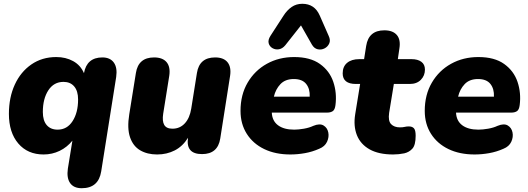

<svg xmlns="http://www.w3.org/2000/svg" viewBox="-20 -804 2788 1013"><path d="M411 189Q369 189 350 162Q331 135 338 86L362 -62Q334 -27 294.5 -8Q255 11 210 11Q126 11 76.5 -47Q27 -105 27 -203Q27 -290 58 -357.5Q89 -425 145.5 -464Q202 -503 277 -503Q327 -503 366 -481.5Q405 -460 423 -418Q438 -501 520 -501Q561 -501 580.5 -474Q600 -447 593 -398L514 100Q500 189 411 189ZM284 -120Q334 -120 363 -165Q392 -210 392 -279Q392 -324 371.5 -348Q351 -372 315 -372Q264 -372 235 -327.5Q206 -283 206 -213Q206 -168 226.5 -144Q247 -120 284 -120Z M809 11Q757 11 719.5 -11Q682 -33 666 -80Q650 -127 662 -201L697 -419Q710 -501 793 -501Q838 -501 859 -476Q880 -451 873 -404L841 -204Q835 -165 846.5 -145Q858 -125 890 -125Q929 -125 955 -153Q981 -181 989 -231L1019 -419Q1032 -501 1115 -501Q1160 -501 1180.5 -475.5Q1201 -450 1194 -404L1142 -73Q1129 9 1046 9Q959 9 972 -77Q944 -32 902 -10.5Q860 11 809 11Z M1512 11Q1433 11 1374 -17.5Q1315 -46 1282 -98Q1249 -150 1249 -219Q1249 -304 1286.5 -368Q1324 -432 1388 -467.5Q1452 -503 1532 -503Q1617 -503 1668 -466.5Q1719 -430 1738.5 -372Q1758 -314 1750 -250Q1747 -225 1735.5 -217.5Q1724 -210 1707 -210H1414Q1416 -166 1447 -143Q1478 -120 1532 -120Q1555 -120 1583.5 -125Q1612 -130 1633 -140Q1667 -154 1687 -142Q1707 -130 1712 -105.5Q1717 -81 1705.5 -56Q1694 -31 1664 -19Q1628 -3 1589 4Q1550 11 1512 11ZM1530 -387Q1485 -387 1459.5 -360Q1434 -333 1425 -294H1614Q1616 -335 1595.5 -361Q1575 -387 1530 -387ZM1714 -615Q1725 -592 1717 -574.5Q1709 -557 1692 -548.5Q1675 -540 1656.5 -544Q1638 -548 1626 -568L1568 -670L1485 -565Q1470 -547 1451.5 -544Q1433 -541 1417.5 -550Q1402 -559 1397.5 -576Q1393 -593 1407 -615L1475 -720Q1494 -750 1518.5 -767Q1543 -784 1575 -784Q1640 -784 1667 -722Z M2054 11Q1978 11 1930 -16Q1882 -43 1863 -91Q1844 -139 1854 -201L1880 -361H1858Q1788 -361 1788 -417Q1788 -453 1811.5 -472.5Q1835 -492 1876 -492H1901L1912 -562Q1925 -644 2008 -644Q2053 -644 2074 -619Q2095 -594 2087 -547L2079 -492H2151Q2184 -492 2203 -478Q2222 -464 2222 -437Q2222 -405 2200.5 -383Q2179 -361 2142 -361H2058L2033 -208Q2027 -166 2043.5 -149Q2060 -132 2090 -132Q2105 -132 2115 -134.5Q2125 -137 2137 -137Q2155 -137 2164 -127Q2173 -117 2173 -88Q2173 -39 2156 -20Q2139 -1 2113 5Q2084 11 2054 11Z M2484 11Q2405 11 2346 -17.5Q2287 -46 2254 -98Q2221 -150 2221 -219Q2221 -304 2258.5 -368Q2296 -432 2360 -467.5Q2424 -503 2504 -503Q2589 -503 2640 -466.5Q2691 -430 2710.5 -372Q2730 -314 2722 -250Q2719 -225 2707.5 -217.5Q2696 -210 2679 -210H2386Q2388 -166 2419 -143Q2450 -120 2504 -120Q2527 -120 2555.5 -125Q2584 -130 2605 -140Q2639 -154 2659 -142Q2679 -130 2684 -105.5Q2689 -81 2677.5 -56Q2666 -31 2636 -19Q2600 -3 2561 4Q2522 11 2484 11ZM2502 -387Q2457 -387 2431.5 -360Q2406 -333 2397 -294H2586Q2588 -335 2567.5 -361Q2547 -387 2502 -387Z"/></svg>

Font: Nunito Black
Style: Italic
Weight: 900
Italic angle: -9°
Designer: Vernon Adams
Foundry: Vernon Adams
Version: Version 3.601; ttfautohint (v1.8.2.53-6de2)